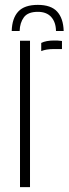

<svg xmlns="http://www.w3.org/2000/svg" viewBox="-20 -767 284 787"><path d="M135 -747Q189 -747 214.2 -719.5Q239.5 -692 241 -640H209.5Q209 -676 190 -697.2Q171 -718.5 135 -718.5Q94.5 -718.5 78 -696.2Q61.5 -674 60.5 -640H28Q29.5 -692.5 55 -719.8Q80.5 -747 135 -747ZM62 0V-600H103V0ZM149 -557.5V-591Q168.5 -601 202 -601Q209 -601 216.2 -600.8Q223.5 -600.5 234 -599V-566H202Q169 -566 149 -557.5Z"/></svg>

Font: Big Shoulders Stencil Text Thin
Style: Regular
Weight: 100
Designer: Patric King
Foundry: XO Type Co
Version: Version 2.001